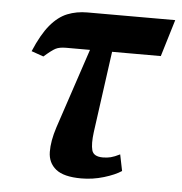

<svg xmlns="http://www.w3.org/2000/svg" viewBox="-44 -579 599 632"><g transform="rotate(5 255.0 -263.0)"><path d="M247 10Q189 10 163 -11Q137 -32 136.5 -68Q136 -104 151 -150L239 -414H160Q138 -414 125.5 -407.5Q113 -401 88 -379L48 -393Q72 -450 98 -481Q124 -512 154 -524Q184 -536 220 -536H510L473 -414H312L275 -145Q270 -106 275.5 -85.5Q281 -65 312 -65Q326 -65 338 -68Q350 -71 368 -80L379 -26Q358 -12 321.5 -1Q285 10 247 10Z"/></g></svg>

Font: Noto Serif Condensed
Style: Bold Italic
Weight: 700
Width: 3
Italic angle: -12°
Designer: Monotype Design Team
Foundry: Monotype Imaging Inc.
Version: Version 2.014